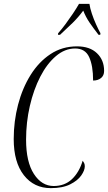

<svg xmlns="http://www.w3.org/2000/svg" viewBox="-20 -964 559 994"><path d="M243 10Q156 10 103.5 -57Q51 -124 51 -244Q51 -336 73.5 -422Q96 -508 138.5 -576Q181 -644 241.5 -684Q302 -724 379 -724Q445 -724 482 -688.5Q519 -653 519 -597Q519 -573 503 -560Q487 -547 462 -547Q462 -624 441.5 -668.5Q421 -713 369 -713Q316 -713 269.5 -673.5Q223 -634 188.5 -567Q154 -500 134.5 -415.5Q115 -331 115 -241Q115 -126 155.5 -63.5Q196 -1 258 -1Q315 -1 352.5 -36.5Q390 -72 408 -132Q412 -127 415.5 -120Q419 -113 419 -103Q419 -82 400.5 -55.5Q382 -29 343 -9.5Q304 10 243 10ZM281 -792Q299 -812 319 -839Q339 -866 357.5 -893.5Q376 -921 389 -944H443Q446 -922 455.5 -893.5Q465 -865 477.5 -837.5Q490 -810 500 -792L499 -784H490Q462 -820 443 -848Q424 -876 411 -909Q385 -874 356.5 -846Q328 -818 291 -784H280Z"/></svg>

Font: Noto Serif Display ExtraCondensed Light
Style: Italic
Weight: 300
Width: 2
Italic angle: -12°
Designer: Monotype Design Team
Foundry: Monotype Imaging Inc.
Version: Version 2.009